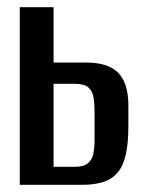

<svg xmlns="http://www.w3.org/2000/svg" viewBox="-20 -514 414 534"><path d="M35 0V-494H129V-340H221Q259 -340 285 -328Q311 -316 324 -289.5Q337 -263 337 -219V-163Q337 -116 330 -84.5Q323 -53 307.5 -34.5Q292 -16 267.5 -8Q243 0 209 0ZM129 -50H187Q212 -50 224 -59.5Q236 -69 239.5 -86Q243 -103 243 -125V-204Q243 -226 240 -243.5Q237 -261 225.5 -271Q214 -281 187 -281H129Z"/></svg>

Font: Alumni Sans SemiBold
Style: Regular
Weight: 600
Designer: Robert E. Leuschke
Foundry: Robert E. Leuschke
Version: Version 1.018